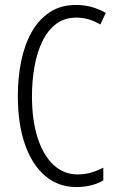

<svg xmlns="http://www.w3.org/2000/svg" viewBox="-20 -745 471 775"><path d="M289 -674Q240 -674 206 -648Q172 -622 150.5 -577Q129 -532 119 -475Q109 -418 109 -357Q109 -261 131.5 -190Q154 -119 195.5 -80Q237 -41 293 -41Q325 -41 351.5 -49.5Q378 -58 397 -68V-17Q376 -4 348 3Q320 10 288 10Q216 10 163 -34.5Q110 -79 81 -161.5Q52 -244 52 -358Q52 -432 65.5 -498Q79 -564 107.5 -615Q136 -666 180.5 -695.5Q225 -725 287 -725Q351 -725 407 -693L385 -646Q362 -660 337.5 -667Q313 -674 289 -674Z"/></svg>

Font: Noto Sans Sinhala UI ExtraCondensed Light
Style: Regular
Weight: 300
Width: 2
Designer: Jelle Bosma - Monotype Design Team
Foundry: Monotype Imaging Inc.
Version: Version 2.006; ttfautohint (v1.8.4.7-5d5b)